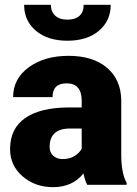

<svg xmlns="http://www.w3.org/2000/svg" viewBox="-20 -771 571 801"><path d="M343.8 0Q335 -16.1 328.1 -47.4Q282.7 9.8 201.2 9.8Q126.5 9.8 74.2 -35.4Q22 -80.6 22 -148.9Q22 -234.9 85.4 -278.8Q148.9 -322.8 270 -322.8H320.8V-350.6Q320.8 -423.3 257.8 -423.3Q199.2 -423.3 199.2 -365.7H34.7Q34.7 -442.4 99.9 -490.2Q165 -538.1 266.1 -538.1Q367.2 -538.1 425.8 -488.8Q484.4 -439.5 485.8 -353.5V-119.6Q486.8 -46.9 508.3 -8.3V0ZM240.7 -107.4Q271.5 -107.4 291.7 -120.6Q312 -133.8 320.8 -150.4V-234.9H272.9Q187 -234.9 187 -157.7Q187 -135.3 202.1 -121.3Q217.3 -107.4 240.7 -107.4ZM441.9 -751Q441.9 -684.1 392.6 -642.6Q343.3 -601.1 261.2 -601.1Q179.2 -601.1 129.9 -642.6Q80.6 -684.1 80.6 -751H192.4Q192.4 -721.7 210.7 -705.3Q229 -689 261.2 -689Q293.5 -689 311.3 -704.8Q329.1 -720.7 329.1 -751Z"/></svg>

Font: Roboto
Style: Regular
Weight: 900
Designer: Google
Version: Version 2.001171; 2014